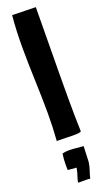

<svg xmlns="http://www.w3.org/2000/svg" viewBox="-187 -759 582 1044"><g transform="rotate(-20 104.0 -236.5)"><path d="M37 0C40 -1 46 -1 53 -1C73 -1 105 1 132 1C155 1 173 0 178 -6C176 -56 175 -127 175 -207C175 -387 179 -610 179 -724L43 -727C37 -664 35 -601 35 -538C35 -412 43 -285 43 -160C43 -106 41 -53 37 0ZM138 254C144 224 156 203 161 167L165 75H164C134 73 107 69 83 69C69 69 57 70 44 74H43V75C36 122 39 164 39 167C40 168 41 168 42 168L89 172C82 213 69 234 69 252C89 253 103 252 114 252C125 252 132 253 138 254Z"/></g></svg>

Font: HEYCLAY
Style: Regular
Weight: 400
Designer: Marcelo Magalhaes
Foundry: Marcelo Magalhães
Version: Version 1.300;hotconv 1.0.109;makeotfexe 2.5.65596